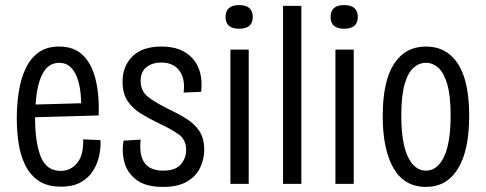

<svg xmlns="http://www.w3.org/2000/svg" viewBox="-20 -723 1911 755"><path d="M220 11Q166 11 132 -12Q98 -35 79 -74Q60 -113 53 -160.5Q46 -208 46 -257Q46 -312 54 -363Q62 -414 81 -454Q100 -494 132 -517Q164 -540 213 -540Q271 -540 306 -506Q341 -472 356 -410.5Q371 -349 368 -269L118 -262V-260Q118 -162 140.5 -106.5Q163 -51 218 -51Q258 -51 283.5 -82Q309 -113 307 -175L375 -172Q377 -145 370.5 -113Q364 -81 347 -53Q330 -25 299 -7Q268 11 220 11ZM213 -476Q171 -476 148 -434Q125 -392 120 -312L299 -317Q298 -392 276 -434Q254 -476 213 -476Z M621 12Q554 12 517.5 -15Q481 -42 469.5 -84Q458 -126 466 -170L533 -174Q520 -52 621 -52Q670 -52 691 -76.5Q712 -101 712 -133Q712 -173 684 -193.5Q656 -214 605 -238Q567 -256 534.5 -276Q502 -296 482 -325.5Q462 -355 462 -402Q462 -463 501 -501.5Q540 -540 615 -540Q696 -540 738 -492.5Q780 -445 771 -362L702 -359Q709 -413 685.5 -445Q662 -477 614 -477Q578 -477 555.5 -458.5Q533 -440 533 -405Q533 -364 563.5 -341Q594 -318 641 -295Q681 -276 713 -256Q745 -236 764 -207.5Q783 -179 783 -134Q783 -97 767 -63.5Q751 -30 715.5 -9Q680 12 621 12Z M886 0V-528H958V0ZM920 -610Q867 -610 867 -656Q867 -703 920 -703Q974 -703 974 -656Q974 -610 920 -610Z M1093 0V-700H1165V0Z M1299 0V-528H1371V0ZM1333 -610Q1280 -610 1280 -656Q1280 -703 1333 -703Q1387 -703 1387 -656Q1387 -610 1333 -610Z M1655 12Q1570 12 1527.5 -61.5Q1485 -135 1485 -266Q1485 -404 1529.5 -472Q1574 -540 1655 -540Q1736 -540 1780.5 -472.5Q1825 -405 1825 -267Q1825 -132 1781 -60Q1737 12 1655 12ZM1655 -52Q1700 -52 1726 -106.5Q1752 -161 1752 -269Q1752 -346 1739 -391Q1726 -436 1704 -456Q1682 -476 1655 -476Q1628 -476 1606 -456.5Q1584 -437 1571 -391.5Q1558 -346 1558 -268Q1558 -161 1584 -106.5Q1610 -52 1655 -52Z"/></svg>

Font: Bricolage Grotesque 12pt Condensed Light
Style: Regular
Weight: 300
Width: 3
Designer: Mathieu Triay
Foundry: Atelier Triay
Version: Version 1.001; ttfautohint (v1.8.4.7-5d5b);gftools[0.9.33.de